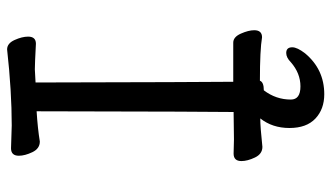

<svg xmlns="http://www.w3.org/2000/svg" viewBox="-216 -530 932 540"><g transform="rotate(-90 250.0 -260.0)"><path d="M255 186Q213 186 186.5 161Q160 136 160 88Q160 40 187 6Q163 6 107 12Q87 12 77 -9Q67 -30 67 -47Q67 -69 88 -69L128 -68L205 -69Q206 -107 207 -623Q159 -620 122 -614Q102 -614 92 -635Q82 -656 82 -673Q82 -695 103 -695L167 -693Q264 -693 381 -706Q398 -706 407.5 -685Q417 -664 417 -647Q417 -625 397 -625Q340 -628 325 -628L288 -626Q289 -152 290 -70H400Q416 -70 425.5 -48.5Q435 -27 435 -11Q435 11 415 11Q380 5 293 5Q289 16 266 16Q240 50 240 92Q240 119 277 119Q314 119 345 92Q358 79 371 79Q387 79 387 96Q387 110 370 132Q325 186 255 186Z"/></g></svg>

Font: LXGW WenKai Mono Medium
Style: Regular
Weight: 500
Monospace: yes
Designer: LXGW / Fontworks Inc.
Foundry: LXGW / Fontworks Inc.
Version: Version 1.520; June 14, 2025